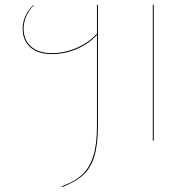

<svg xmlns="http://www.w3.org/2000/svg" viewBox="-20 -577 781 788"><path d="M378 -557H382V-62Q382 16 367 65Q352 114 320 142.5Q288 171 234 191L232 188Q286 169 317 140Q348 111 363 63Q378 15 378 -62V-434Q347 -399 297.5 -377Q248 -355 193 -355Q136 -355 104.5 -383Q73 -411 73 -459Q73 -513 117 -557L119 -556Q77 -512 77 -459Q77 -413 107.5 -386Q138 -359 193 -359Q247 -359 297 -381.5Q347 -404 378 -439ZM611 -557V0H607V-557Z"/></svg>

Font: FiraGO Four
Style: Regular
Weight: 100
Designer: bBox Type
Foundry: bBox Type GmbH
Version: Version 1.001